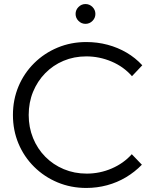

<svg xmlns="http://www.w3.org/2000/svg" viewBox="-20 -919 762 950"><path d="M407 11Q331 11 265 -16.5Q199 -44 149 -93.5Q99 -143 71.5 -208.5Q44 -274 44 -350Q44 -426 71.5 -491.5Q99 -557 149 -606.5Q199 -656 265 -683.5Q331 -711 407 -711Q462 -711 512.5 -697.5Q563 -684 606.5 -658.5Q650 -633 684 -596L633 -542Q592 -589 532 -614.5Q472 -640 407 -640Q346 -640 294 -618Q242 -596 203.5 -556.5Q165 -517 143.5 -464.5Q122 -412 122 -350Q122 -289 143.5 -236Q165 -183 204 -143.5Q243 -104 295.5 -82Q348 -60 409 -60Q474 -60 533 -85.5Q592 -111 632 -156L682 -104Q647 -68 603.5 -42Q560 -16 510 -2.5Q460 11 407 11ZM403 -801Q383 -801 368.5 -815.5Q354 -830 354 -850Q354 -870 368.5 -884.5Q383 -899 403 -899Q423 -899 437.5 -884.5Q452 -870 452 -850Q452 -830 437.5 -815.5Q423 -801 403 -801Z"/></svg>

Font: Red Hat Display VF
Style: Regular
Weight: 300
Designer: Pentagram, MCKL
Foundry: Pentagram, MCKL
Version: Version 1.023